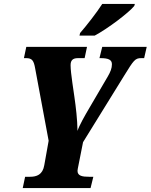

<svg xmlns="http://www.w3.org/2000/svg" viewBox="-20 -951 762 971"><path d="M382 -771H459C525 -806 633 -888 659 -921L662 -931H497C469 -887 418 -822 385 -784ZM95 0H438L452 -57H431C397 -57 372 -61 372 -87C372 -93 374 -100 377 -116L400 -232L609 -570C656 -646 663 -657 694 -657H709L722 -714H497L483 -657H488C530 -657 546 -648 546 -626C546 -606 539 -588 525 -564L436 -412C407 -363 380 -315 372 -289C371 -348 364 -408 356 -463L346 -532C341 -569 337 -600 337 -621C337 -644 346 -657 374 -657H408L420 -714H113L101 -657H112C143 -657 151 -644 158 -604L226 -239L204 -116C196 -67 165 -57 132 -57H107Z"/></svg>

Font: Noto Serif ExtraCondensed Black
Style: Italic
Weight: 900
Width: 2
Italic angle: -12°
Designer: Monotype Design Team
Foundry: Monotype Imaging Inc.
Version: Version 2.014